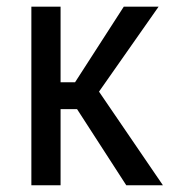

<svg xmlns="http://www.w3.org/2000/svg" viewBox="-20 -548 520 568"><path d="M159.2 -225.1V0H72.8V-528.3H159.2V-304.7H202.1L346.2 -528.3H449.2L272.9 -276.9L461.9 0H353.5L208 -225.1Z"/></svg>

Font: RobotoCondensed-Regular
Style: Regular
Weight: 400
Designer: Google
Version: Version 2.001201; 2014